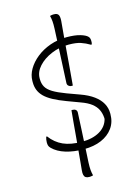

<svg xmlns="http://www.w3.org/2000/svg" viewBox="-154 -969 908 1247"><g transform="rotate(-15 300.0 -345.0)"><path d="M300 12Q231 12 177.5 -4.5Q124 -21 92 -53Q82 -63 79.5 -72Q77 -81 77 -93Q77 -103 78.5 -111.5Q80 -120 83 -130H89Q124 -83 174 -60.5Q224 -38 300 -38Q371 -38 418.5 -65.5Q466 -93 479 -143V-151Q477 -182 465 -206.5Q453 -231 427.5 -251Q402 -271 357 -287L271 -319Q220 -338 185 -357Q150 -376 129.5 -396.5Q109 -417 99.5 -441Q90 -465 90 -493V-503Q90 -543 112.5 -581.5Q135 -620 174.5 -651.5Q214 -683 266 -701.5Q318 -720 378 -720Q433 -720 468.5 -709.5Q504 -699 517 -685Q523 -679 525 -671Q527 -663 527 -655Q527 -648 526.5 -642.5Q526 -637 524 -632H518Q490 -649 459 -659.5Q428 -670 378 -670Q316 -670 261.5 -647Q207 -624 173.5 -587Q140 -550 140 -507V-502Q140 -472 152.5 -449.5Q165 -427 196 -408Q227 -389 283 -368L368 -337Q421 -318 455.5 -292.5Q490 -267 507 -236Q524 -205 524 -169V-164Q524 -110 495.5 -70.5Q467 -31 417 -9.5Q367 12 300 12ZM336 -406Q334 -406 331 -406Q328 -406 326 -406Q316 -406 307.5 -413.5Q299 -421 300 -434Q301 -454 303 -495.5Q305 -537 307.5 -589Q310 -641 312.5 -695Q315 -749 317 -794Q318 -809 317.5 -821.5Q317 -834 316.5 -844Q316 -854 314 -863Q312 -872 310 -881Q313 -882 317 -883Q321 -884 326 -884.5Q331 -885 336 -885Q359 -885 366.5 -872.5Q374 -860 372 -831Q368 -788 364 -741Q360 -694 356 -646Q352 -598 348.5 -553Q345 -508 341.5 -470.5Q338 -433 336 -406ZM286 -254Q288 -254 290.5 -254Q293 -254 295 -254Q307 -254 315 -247Q323 -240 322 -226Q321 -214 320 -187Q319 -160 317 -124Q315 -88 313 -48Q311 -8 309 31.5Q307 71 305 104Q304 119 304.5 131.5Q305 144 305.5 154Q306 164 308 173Q310 182 312 191Q309 192 305 193Q301 194 296 194.5Q291 195 286 195Q271 195 262.5 189.5Q254 184 251 172Q248 160 250 141Q252 122 255 88.5Q258 55 262 12.5Q266 -30 270 -76.5Q274 -123 278 -168.5Q282 -214 286 -254Z"/></g></svg>

Font: Recursive Monospace Casual Light
Style: Regular
Weight: 300
Version: Version 1.047